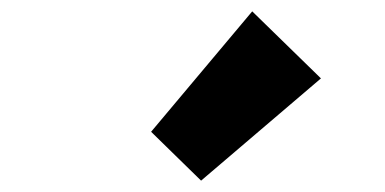

<svg xmlns="http://www.w3.org/2000/svg" viewBox="-20 -973 677 338"><path d="M334 -655 545 -835 424 -953 246 -741Z"/></svg>

Font: Noto Sans JP Black
Style: Regular
Weight: 900
Designer: Ryoko NISHIZUKA 西塚涼子 (kana, bopomofo & ideographs); Paul D. Hunt (Latin, Greek & Cyrillic); Sandoll Communications 산돌커뮤니
Foundry: Adobe
Version: Version 2.002;hotconv 1.0.116;makeotfexe 2.5.65601